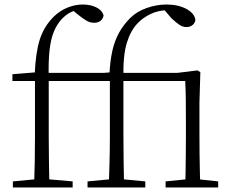

<svg xmlns="http://www.w3.org/2000/svg" viewBox="-20 -831 1033 851"><path d="M37 0V-27L154 -38H176L302 -27V0ZM131 0Q133 -56 134 -113Q135 -170 135 -226V-472H35V-502L158 -512L134 -500V-504Q138 -599 156.5 -656.5Q175 -714 218 -757Q246 -784 279.5 -797.5Q313 -811 347 -811Q381 -811 406.5 -798.5Q432 -786 439 -764Q438 -750 427 -740Q416 -730 397 -730Q380 -730 364 -739Q348 -748 326 -766L299 -788V-798H338V-789Q314 -787 294 -777Q274 -767 256 -749Q233 -725 219 -691.5Q205 -658 199.5 -607.5Q194 -557 196 -482V-226Q196 -170 197 -113Q198 -56 199 0ZM166 -472V-508H477V-472ZM368 0V-27L485 -38H508L624 -27V0ZM462 0Q464 -56 465.5 -113Q467 -170 467 -226V-472H367V-502L489 -512L465 -500Q468 -563 478.5 -608Q489 -653 508.5 -687.5Q528 -722 557 -751Q586 -780 630 -795.5Q674 -811 718 -811Q770 -811 806 -791.5Q842 -772 846 -743Q845 -730 834 -720.5Q823 -711 806 -711Q790 -711 774.5 -721.5Q759 -732 739 -751L706 -790V-797H723V-786Q681 -785 647.5 -769Q614 -753 589 -727Q558 -694 541.5 -639Q525 -584 527 -484V-226Q527 -170 528 -113Q529 -56 530 0ZM714 0V-27L823 -38H844L947 -27V0ZM801 0Q802 -24 802.5 -64.5Q803 -105 803.5 -149Q804 -193 804 -226V-285Q804 -342 803.5 -386.5Q803 -431 801 -472H497V-508H766L855 -519L868 -511L864 -377V-226Q864 -193 864.5 -149Q865 -105 866 -64.5Q867 -24 868 0Z"/></svg>

Font: Noto Serif SC
Style: Regular
Weight: 200
Designer: Ryoko NISHIZUKA 西塚涼子 (kana & ideographs); Frank Grießhammer (Latin, Greek & Cyrillic); Wenlong ZHANG 张文龙 (bopomofo); San
Foundry: Adobe
Version: Version 2.001;hotconv 1.1.0;makeotfexe 2.6.0